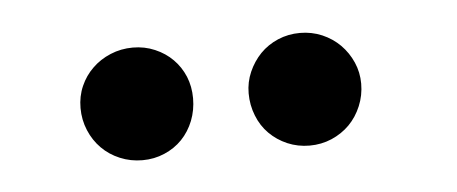

<svg xmlns="http://www.w3.org/2000/svg" viewBox="-26 -749 452 190"><g transform="rotate(-5 200.0 -654.0)"><path d="M53.2 -654.8Q53.2 -666.5 57.6 -676.5Q62 -686.5 69.6 -693.8Q77.1 -701.2 87.6 -705.6Q98.1 -710 109.9 -710Q121.6 -710 131.8 -705.6Q142.1 -701.2 149.4 -693.8Q156.7 -686.5 160.9 -676.5Q165 -666.5 165 -654.8Q165 -643.1 160.9 -632.6Q156.7 -622.1 149.4 -614.5Q142.1 -606.9 131.8 -602.5Q121.6 -598.1 109.9 -598.1Q98.1 -598.1 87.6 -602.5Q77.1 -606.9 69.6 -614.5Q62 -622.1 57.6 -632.6Q53.2 -643.1 53.2 -654.8ZM220.2 -654.8Q220.2 -666 224.6 -676Q229 -686 236.3 -693.6Q243.7 -701.2 253.9 -705.6Q264.2 -710 275.9 -710Q287.6 -710 297.9 -705.6Q308.1 -701.2 315.7 -693.6Q323.2 -686 327.6 -676Q332 -666 332 -654.8Q332 -643.1 327.6 -632.6Q323.2 -622.1 315.7 -614.5Q308.1 -606.9 297.9 -602.5Q287.6 -598.1 275.9 -598.1Q264.2 -598.1 253.9 -602.5Q243.7 -606.9 236.1 -614.5Q228.5 -622.1 224.4 -632.6Q220.2 -643.1 220.2 -654.8Z"/></g></svg>

Font: Amethysta
Style: Regular
Weight: 400
Designer: Konstantin Vinogradov, Alexei Vanyashin
Foundry: Cyreal (www.cyreal.org)
Version: Version 1.002